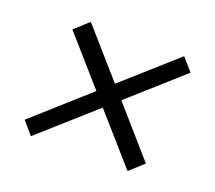

<svg xmlns="http://www.w3.org/2000/svg" viewBox="-84 -667 748 668"><g transform="rotate(20 290.0 -333.5)"><path d="M340.5 -335.5 496 -158 445 -111.5 288.5 -289.5 87.5 -110.5 47.5 -157 248 -336 96 -509 147.5 -555.5 300 -382 493.5 -554.5 534 -508Z"/></g></svg>

Font: Lato 2
Style: Italic
Weight: 400
Italic angle: -7°
Designer: Lukasz Dziedzic with Adam Twardoch and Botio Nikoltchev
Foundry: tyPoland Lukasz Dziedzic
Version: Version 2.015; 2015-08-06; http://www.latofonts.com/